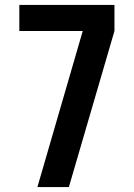

<svg xmlns="http://www.w3.org/2000/svg" viewBox="-20 -755 540 775"><path d="M131 0 314 -630H58V-735H442V-630L258 0Z"/></svg>

Font: Iosevka Extrabold
Style: Regular
Weight: 800
Monospace: yes
Designer: Belleve Invis
Foundry: Belleve Invis
Version: Version 32.5.0; ttfautohint (v1.8.4)